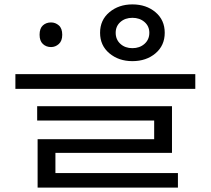

<svg xmlns="http://www.w3.org/2000/svg" viewBox="-20 -697 960 873"><path d="M212 -595Q232 -595 247.5 -581.5Q263 -568 263 -539Q263 -511 247.5 -497Q232 -483 212 -483Q190 -483 175 -497Q160 -511 160 -539Q160 -568 175 -581.5Q190 -595 212 -595ZM582 -677Q645 -677 687 -641.5Q729 -606 729 -548Q729 -490 687 -454.5Q645 -419 582 -419Q520 -419 477.5 -454.5Q435 -490 435 -548Q435 -606 477.5 -641.5Q520 -677 582 -677ZM582 -616Q549 -616 527.5 -597Q506 -578 506 -548Q506 -517 527.5 -497.5Q549 -478 582 -478Q615 -478 637 -497.5Q659 -517 659 -548Q659 -578 637 -597Q615 -616 582 -616ZM50 -360H868V-293H50ZM149 -214H762V-2H232V112H151V-64H681V-149H149ZM151 90H789V156H151Z"/></svg>

Font: korean25
Style: Book
Weight: 400
Designer: Jelle Bosma - Monotype Design Team
Foundry: Monotype Imaging Inc.
Version: Version 2.003